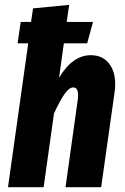

<svg xmlns="http://www.w3.org/2000/svg" viewBox="-20 -777 517 797"><path d="M356.9 -547.9Q411.1 -547.9 438.5 -505.1Q465.8 -462.4 455.1 -390.1L399.9 0H252L303.2 -366.2Q308.6 -414.1 284.2 -414.1Q267.1 -414.1 248 -387Q229 -359.9 204.1 -306.2L161.1 0H13.2L97.2 -597.2H53.2L65.9 -686H108.9L117.2 -742.2L267.1 -756.8L256.8 -686H366.2L341.8 -597.2H245.1L225.1 -454.1Q280.8 -547.9 356.9 -547.9Z"/></svg>

Font: Fira Sans Compressed
Style: Bold Italic
Weight: 700
Width: 3
Italic angle: -8°
Designer: Carrois Corporate & Edenspiekermann AG
Foundry: Carrois Corporate GbR & Edenspiekermann AG
Version: Version 4.203;PS 004.203;hotconv 1.0.88;makeotf.lib2.5.64775